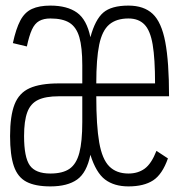

<svg xmlns="http://www.w3.org/2000/svg" viewBox="-20 -652 640 686"><path d="M160 14Q106 14 74.5 -2.5Q43 -19 29.5 -58.5Q16 -98 16 -166Q16 -238 32 -279Q48 -320 86 -337Q124 -354 190 -354H274V-419Q274 -483 263.5 -519Q253 -555 228.5 -570.5Q204 -586 160 -586Q136 -586 120 -577Q104 -568 94 -546Q84 -524 76 -486L26 -498Q37 -549 52.5 -578.5Q68 -608 94 -620Q120 -632 160 -632Q220 -632 255 -607Q290 -582 303 -519Q320 -582 349 -607Q378 -632 439 -632Q494 -632 525.5 -602.5Q557 -573 570.5 -502Q584 -431 584 -308H324Q324 -203 334.5 -143Q345 -83 370.5 -57.5Q396 -32 439 -32Q473 -32 497 -49.5Q521 -67 539 -113L580 -86Q560 -29 527 -7.5Q494 14 439 14Q388 14 355.5 -10.5Q323 -35 303 -99Q290 -35 255.5 -10.5Q221 14 160 14ZM160 -32Q204 -32 228.5 -49Q253 -66 263.5 -106Q274 -146 274 -216V-308H190Q143 -308 116 -295Q89 -282 77.5 -251Q66 -220 66 -166Q66 -90 86.5 -61Q107 -32 160 -32ZM324 -354H534Q534 -442 525.5 -492.5Q517 -543 496 -564.5Q475 -586 439 -586Q396 -586 370.5 -564.5Q345 -543 334.5 -492.5Q324 -442 324 -354Z"/></svg>

Font: Victor Mono Thin Thin
Style: Regular
Weight: 250
Monospace: yes
Version: Version 1.561;gftools[0.9.30]